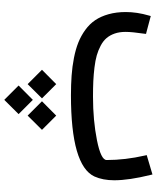

<svg xmlns="http://www.w3.org/2000/svg" viewBox="66 -504 762 935"><g transform="rotate(90 447.5 -36.0)"><path d="M450.2 -107.4Q565.9 -107.4 662.4 -126.7Q758.8 -146 758.8 -173.8Q758.8 -264.2 736.8 -360.4L734.9 -369.1L743.7 -371.6L819.3 -394L829.1 -397L831.5 -387.2Q857.4 -282.2 857.4 -210.9Q857.4 -155.3 838.9 -114.3Q785.6 0 443.4 0Q391.1 0 347.7 -3.2Q304.2 -6.3 261.7 -14.6Q219.2 -22.9 186.3 -36.1Q153.3 -49.3 124.8 -70.1Q96.2 -90.8 77.6 -118.4Q59.1 -146 48.6 -183.6Q38.1 -221.2 38.1 -267.1Q38.1 -321.3 55.2 -379.9L57.6 -388.7L66.9 -386.2L136.2 -367.7L144.5 -365.7L143.6 -356.9Q134.8 -297.4 134.8 -266.1Q134.8 -236.3 142.8 -213.1Q150.9 -189.9 165 -173.3Q179.2 -156.7 201.9 -144.8Q224.6 -132.8 249.3 -125.7Q273.9 -118.7 308.3 -114.5Q342.8 -110.4 375.2 -108.9Q407.7 -107.4 450.2 -107.4ZM465.8 324.7 396 254.9 465.8 185.5 535.2 254.9ZM542.5 210.9 472.7 141.1 542.5 71.8 611.8 141.1ZM389.2 210.9 319.3 141.1 389.2 71.8 458.5 141.1Z"/></g></svg>

Font: Samim WOL
Style: Medium-WOL
Weight: 500
Foundry: DejaVu fonts team - Redesigned by Saber Rastikerdar
Version: Version 4.0.0